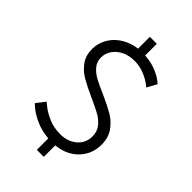

<svg xmlns="http://www.w3.org/2000/svg" viewBox="-269 -899 1093 1093"><g transform="rotate(45 278.0 -352.0)"><path d="M286 -54Q346 -54 386 -87.5Q426 -121 426 -176Q426 -214 404.5 -241Q383 -268 350.5 -286Q318 -304 264 -328Q202 -356 163.5 -378.5Q125 -401 98.5 -437Q72 -473 72 -526Q72 -571 95 -611.5Q118 -652 160 -678.5Q202 -705 256 -712V-807H312V-713Q360 -710 397 -695.5Q434 -681 456 -665Q478 -649 478 -647L445 -588Q445 -590 422.5 -606Q400 -622 365.5 -635.5Q331 -649 291 -649Q247 -649 213 -632Q179 -615 160.5 -587Q142 -559 142 -528Q142 -493 162.5 -468.5Q183 -444 213.5 -427Q244 -410 296 -388Q361 -359 400.5 -336Q440 -313 468 -274Q496 -235 496 -178Q496 -104 446.5 -51Q397 2 312 11V103H256V11Q200 6 156 -13.5Q112 -33 86 -54Q60 -75 60 -78L102 -131Q102 -129 128.5 -108.5Q155 -88 196 -71Q237 -54 286 -54Z"/></g></svg>

Font: Museo Sans Light
Style: Regular
Weight: 300
Designer: Jos Buivenga
Foundry: Jos Buivenga & Rosetta Type Foundry (extension, remastering)
Version: Version 3.600;PS 1.000;hotconv 1.0.88;makeotf.lib2.5.647800;